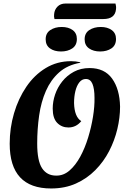

<svg xmlns="http://www.w3.org/2000/svg" viewBox="-20 -1047 715 1089"><path d="M270 22Q35 22 35 -232Q35 -321 59.5 -404.5Q84 -488 129.5 -555Q175 -622 239.5 -661Q304 -700 383 -700Q397 -700 409 -698.5Q421 -697 435 -694V-691Q362 -678 315 -636Q268 -594 240.5 -531.5Q213 -469 202 -392Q191 -315 191 -233Q191 -135 218.5 -93Q246 -51 298 -51Q340 -50 374.5 -80Q409 -110 435.5 -159Q462 -208 480 -267Q498 -326 507.5 -385Q517 -444 516 -492Q516 -543 504.5 -571Q493 -599 467 -599Q445 -599 430 -580Q415 -561 407.5 -530Q400 -499 400 -463Q402 -384 441 -360Q412 -324 368 -324Q330 -324 304.5 -350Q279 -376 279 -431Q279 -471 292.5 -511Q306 -551 333 -585Q360 -619 399 -640Q438 -661 488 -661Q573 -661 616 -601Q659 -541 661 -442Q661 -380 645.5 -315Q630 -250 599 -190Q568 -130 520.5 -82Q473 -34 410.5 -6Q348 22 270 22ZM289 -939Q285 -953 287 -967Q289 -992 306 -1009.5Q323 -1027 352 -1027H635Q637 -1020 638 -1012Q639 -1004 638 -995Q633 -939 566 -939ZM326 -755Q288 -755 263.5 -772.5Q239 -790 239 -824Q239 -859 265.5 -876.5Q292 -894 330 -894Q368 -894 392 -876.5Q416 -859 416 -826Q416 -790 390 -772.5Q364 -755 326 -755ZM548 -755Q510 -755 485 -772.5Q460 -790 460 -824Q460 -859 486.5 -876.5Q513 -894 552 -894Q589 -894 613.5 -876.5Q638 -859 638 -826Q638 -790 612 -772.5Q586 -755 548 -755Z"/></svg>

Font: Sansita Swashed SemiBold
Style: Regular
Weight: 600
Designer: Pablo Cosgaya
Foundry: Omnibus-Type
Version: Version 1.003; ttfautohint (v1.8.3)